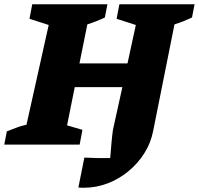

<svg xmlns="http://www.w3.org/2000/svg" viewBox="-56 -677 931 899"><path d="M-36 0 -24 -62Q-1 -71 21.5 -79.5Q44 -88 68 -93L172 -560L82 -589L95 -657H447L435 -595Q395 -576 353 -563L316 -380H541L580 -560L490 -589L503 -657H855L843 -595Q824 -586 804 -578Q784 -570 761 -563L661 -63Q650 -7 619.5 41Q589 89 544.5 125.5Q500 162 447 182Q394 202 338 202Q332 202 325 202Q318 202 311 201L339 61Q399 64 460 63Q463 26 466 -8Q469 -42 473 -70L517 -269H294L258 -90L330 -69L317 0Z"/></svg>

Font: Piazzolla SC ExtraBold
Style: Italic
Weight: 800
Italic angle: -11.3°
Designer: Juan Pablo del Peral
Foundry: Huerta Tipografica
Version: Version 1.330